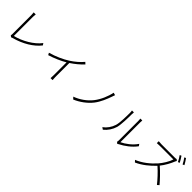

<svg xmlns="http://www.w3.org/2000/svg" viewBox="397 -2507 4207 4207"><g transform="rotate(45 2500.0 -403.5)"><path d="M238 -27 274 3C285 -2 297 -6 306 -9C563 -79 768 -204 894 -364L864 -408C742 -245 505 -111 297 -61C297 -97 297 -571 297 -657C297 -680 300 -717 303 -734H239C242 -719 245 -676 245 -656C245 -571 245 -121 245 -67C245 -49 243 -38 238 -27Z M1100 -345 1127 -296C1274 -342 1418 -406 1523 -469V-69C1523 -36 1521 7 1519 23H1581C1578 6 1576 -36 1576 -69V-502C1682 -572 1771 -647 1848 -728L1806 -767C1734 -681 1642 -603 1536 -535C1426 -466 1270 -392 1100 -345Z M2783 -712 2723 -728C2695 -585 2626 -426 2535 -310C2444 -194 2303 -93 2158 -42L2202 4C2339 -53 2484 -157 2577 -277C2664 -389 2721 -534 2757 -638C2765 -659 2775 -690 2783 -712Z M3536 -20 3571 9C3577 4 3587 -3 3601 -10C3718 -68 3854 -167 3943 -289L3912 -333C3831 -210 3693 -112 3594 -66C3594 -79 3594 -623 3594 -675C3594 -709 3595 -731 3597 -742H3538C3539 -731 3542 -709 3542 -675C3542 -623 3542 -108 3542 -67C3542 -51 3540 -34 3536 -20ZM3081 -19 3129 13C3212 -53 3277 -150 3307 -254C3334 -353 3338 -570 3338 -676C3338 -699 3340 -721 3342 -737H3282C3286 -718 3288 -699 3288 -676C3288 -569 3287 -364 3258 -269C3226 -166 3163 -78 3081 -19Z M4750 -803 4712 -786C4739 -749 4775 -688 4794 -648L4833 -666C4812 -708 4775 -768 4750 -803ZM4856 -838 4819 -821C4848 -784 4881 -729 4903 -684L4942 -702C4922 -741 4883 -802 4856 -838ZM4760 -650 4727 -676C4714 -672 4695 -670 4669 -670C4636 -670 4295 -670 4264 -670C4233 -670 4179 -675 4173 -676V-616C4177 -617 4232 -620 4264 -620C4294 -620 4651 -620 4683 -620C4657 -530 4576 -400 4507 -322C4399 -201 4255 -83 4094 -19L4134 24C4289 -46 4424 -158 4534 -275C4639 -183 4755 -56 4823 31L4866 -7C4797 -90 4676 -219 4567 -313C4639 -401 4707 -527 4742 -617C4745 -626 4755 -644 4760 -650Z"/></g></svg>

Font: Noto Sans SC Light
Style: Regular
Weight: 300
Designer: Ryoko NISHIZUKA 西塚涼子 (kana, bopomofo & ideographs); Paul D. Hunt (Latin, Greek & Cyrillic); Sandoll Communications 산돌커뮤니
Foundry: Adobe
Version: Version 2.004;hotconv 1.0.118;makeotfexe 2.5.65603